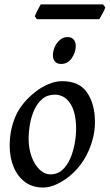

<svg xmlns="http://www.w3.org/2000/svg" viewBox="-20 -821 492 861"><path d="M405.8 -272.9Q405.8 -208 376 -141.8Q346.2 -75.7 291.5 -30.8Q266.1 -9.8 234.4 5.1Q202.6 20 173.3 20Q126 20 92.5 -4.6Q59.1 -29.3 41.3 -72Q23.4 -114.7 23.4 -168Q23.4 -237.8 49.3 -298.6Q75.2 -359.4 140.1 -410.2Q165 -429.7 196.5 -443.4Q228 -457 259.3 -457Q335.9 -457 370.8 -405.5Q405.8 -354 405.8 -272.9ZM321.3 -242.2Q321.3 -316.9 295.2 -356.7Q269 -396.5 225.6 -396.5Q192.4 -396.5 169.9 -377.4Q147.5 -358.4 133.8 -328.4Q120.1 -298.3 114.3 -263.9Q108.4 -229.5 108.4 -198.2Q108.4 -154.8 121.6 -118.7Q134.8 -82.5 157.2 -60.8Q179.7 -39.1 206.5 -39.1Q237.8 -39.1 259.8 -59.1Q281.7 -79.1 295.2 -110.6Q308.6 -142.1 314.9 -177.2Q321.3 -212.4 321.3 -242.2ZM319.8 -615.2Q319.8 -586.9 302 -560.5Q284.2 -534.2 253.9 -534.2Q235.8 -534.2 226.6 -544.9Q217.3 -555.7 217.3 -573.2Q217.3 -590.8 225.3 -609.9Q233.4 -628.9 248.3 -641.8Q263.2 -654.8 283.2 -654.8Q300.8 -654.8 310.3 -643.6Q319.8 -632.3 319.8 -615.2ZM452.1 -788.1Q449.2 -777.3 439.7 -760.3Q430.2 -743.2 425.3 -734.9H145L136.2 -748Q139.6 -757.8 148.2 -774.7Q156.7 -791.5 162.6 -801.3H441.9Z"/></svg>

Font: Gentium Book Plus
Style: Italic
Weight: 400
Italic angle: -8°
Designer: Victor Gaultney, Annie Olsen, Iska Routamaa, Becca Hirsbrunner
Foundry: SIL International
Version: Version 6.101